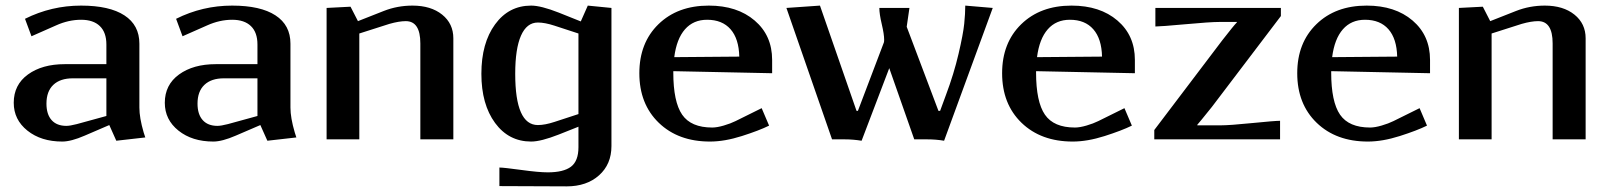

<svg xmlns="http://www.w3.org/2000/svg" viewBox="-20 -495 5714 682"><path d="M268.1 -475.1Q368.7 -475.1 421.9 -440.4Q475.1 -405.8 475.1 -339.8V-112.8Q475.1 -76.7 490.2 -24.9L496.1 -6.8L393.1 4.9L368.2 -50.8L280.8 -13.2Q232.4 7.8 201.2 7.8Q126 7.8 77.4 -31Q28.8 -69.8 28.8 -129.9Q28.8 -193.8 79.3 -230.5Q129.9 -267.1 210 -267.1H357.9V-336.9Q357.9 -379.9 334.7 -402.3Q311.5 -424.8 268.1 -424.8Q223.6 -424.8 179.2 -404.8L91.8 -366.2L68.8 -428.2Q162.6 -475.1 268.1 -475.1ZM357.9 -83V-216.8H238.8Q193.8 -216.8 169.4 -193.6Q145 -170.4 145 -127Q145 -88.9 163.3 -68.4Q181.6 -47.9 215.8 -47.9Q228.5 -47.9 252.9 -54.2Z M804.7 -475.1Q905.3 -475.1 958.5 -440.4Q1011.7 -405.8 1011.7 -339.8V-112.8Q1011.7 -76.7 1026.9 -24.9L1032.7 -6.8L929.7 4.9L904.8 -50.8L817.4 -13.2Q769 7.8 737.8 7.8Q662.6 7.8 614 -31Q565.4 -69.8 565.4 -129.9Q565.4 -193.8 616 -230.5Q666.5 -267.1 746.6 -267.1H894.5V-336.9Q894.5 -379.9 871.3 -402.3Q848.1 -424.8 804.7 -424.8Q760.3 -424.8 715.8 -404.8L628.4 -366.2L605.5 -428.2Q699.2 -475.1 804.7 -475.1ZM894.5 -83V-216.8H775.4Q730.5 -216.8 706.1 -193.6Q681.6 -170.4 681.6 -127Q681.6 -88.9 700 -68.4Q718.3 -47.9 752.4 -47.9Q765.1 -47.9 789.6 -54.2Z M1140.1 0V-466.8L1225.1 -471.2L1251.5 -419.9L1343.3 -456.1Q1391.6 -475.1 1445.3 -475.1Q1510.7 -475.1 1550.5 -443.1Q1590.3 -411.1 1590.3 -358.9V0H1473.1V-340.8Q1473.1 -419.9 1421.4 -419.9Q1397.5 -419.9 1363.3 -410.2L1256.3 -376V0Z M2151.9 23.9Q2151.9 88.4 2107.9 127.7Q2064 167 1992.7 167L1753.9 166V100.1Q1769 100.1 1831.3 108.6Q1893.6 117.2 1925.8 117.2Q1981.4 117.2 2008.1 97.2Q2034.7 77.1 2034.7 27.8V-44.9L1964.8 -17.1Q1901.4 7.8 1866.7 7.8Q1787.1 7.8 1738.5 -58.3Q1689.9 -124.5 1689.9 -232.9Q1689.9 -341.8 1738.5 -408.4Q1787.1 -475.1 1866.7 -475.1Q1901.4 -475.1 1964.8 -450.2L2043 -418.9L2067.9 -475.1L2151.9 -466.8ZM2034.7 -89.8V-376L1949.7 -403.8Q1915.5 -415 1890.6 -415Q1851.1 -415 1830.6 -368.4Q1810.1 -321.8 1810.1 -232.9Q1810.1 -50.8 1890.6 -50.8Q1915.5 -50.8 1949.7 -62Z M2375 -292 2606 -293.9Q2604.5 -357.4 2575 -391.1Q2545.4 -424.8 2491.7 -424.8Q2442.9 -424.8 2413.1 -390.9Q2383.3 -356.9 2375 -292ZM2371.6 -242.2V-237.8Q2371.6 -133.3 2403.1 -87.6Q2434.6 -42 2509.8 -42Q2526.9 -42 2551 -49.1Q2575.2 -56.2 2592.8 -64.9L2685.5 -110.8L2711.9 -48.8Q2676.3 -31.2 2615 -11.7Q2553.7 7.8 2502 7.8Q2389.2 7.8 2320.1 -58.8Q2251 -125.5 2251 -234.9Q2251 -342.8 2318.8 -408.9Q2386.7 -475.1 2497.6 -475.1Q2598.6 -475.1 2660.6 -422.1Q2722.7 -369.1 2722.7 -282.2V-234.9Z M2773.4 -466.8 2892.6 -475.1 3022.5 -101.1H3027.3L3119.6 -344.2Q3120.6 -347.2 3120.6 -354Q3120.6 -373 3112.1 -409.2Q3103.5 -445.3 3103.5 -466.8H3210.4L3200.7 -399.9L3313.5 -101.1H3319.3L3340.3 -158.2Q3368.2 -232.4 3384.8 -303.5Q3401.4 -374.5 3405 -410.6Q3408.7 -446.8 3408.7 -475.1L3506.3 -466.8L3333.5 4.9Q3305.2 0 3273.4 0H3227.5L3138.7 -252.9L3040.5 4.9Q3010.3 0 2980.5 0H2935.5Z M3663.6 -292 3894.5 -293.9Q3893.1 -357.4 3863.5 -391.1Q3834 -424.8 3780.3 -424.8Q3731.4 -424.8 3701.7 -390.9Q3671.9 -356.9 3663.6 -292ZM3660.2 -242.2V-237.8Q3660.2 -133.3 3691.7 -87.6Q3723.1 -42 3798.3 -42Q3815.4 -42 3839.6 -49.1Q3863.8 -56.2 3881.3 -64.9L3974.1 -110.8L4000.5 -48.8Q3964.8 -31.2 3903.6 -11.7Q3842.3 7.8 3790.5 7.8Q3677.7 7.8 3608.6 -58.8Q3539.6 -125.5 3539.6 -234.9Q3539.6 -342.8 3607.4 -408.9Q3675.3 -475.1 3786.1 -475.1Q3887.2 -475.1 3949.2 -422.1Q4011.2 -369.1 4011.2 -282.2V-234.9Z M4084 -466.8H4529.8V-438L4284.7 -115.2Q4239.3 -58.6 4232.9 -51.8V-49.8H4315.9Q4348.1 -49.8 4428.2 -57.9Q4508.3 -65.9 4526.9 -65.9V0H4080.1V-33.2L4321.8 -352.1Q4362.8 -404.8 4373 -415L4374 -417H4311Q4278.8 -417 4190.7 -408.9Q4102.5 -400.9 4084 -400.9Z M4711.9 -292 4942.9 -293.9Q4941.4 -357.4 4911.9 -391.1Q4882.3 -424.8 4828.6 -424.8Q4779.8 -424.8 4750 -390.9Q4720.2 -356.9 4711.9 -292ZM4708.5 -242.2V-237.8Q4708.5 -133.3 4740 -87.6Q4771.5 -42 4846.7 -42Q4863.8 -42 4887.9 -49.1Q4912.1 -56.2 4929.7 -64.9L5022.5 -110.8L5048.8 -48.8Q5013.2 -31.2 4951.9 -11.7Q4890.6 7.8 4838.9 7.8Q4726.1 7.8 4657 -58.8Q4587.9 -125.5 4587.9 -234.9Q4587.9 -342.8 4655.8 -408.9Q4723.6 -475.1 4834.5 -475.1Q4935.5 -475.1 4997.6 -422.1Q5059.6 -369.1 5059.6 -282.2V-234.9Z M5162.1 0V-466.8L5247.1 -471.2L5273.4 -419.9L5365.2 -456.1Q5413.6 -475.1 5467.3 -475.1Q5532.7 -475.1 5572.5 -443.1Q5612.3 -411.1 5612.3 -358.9V0H5495.1V-340.8Q5495.1 -419.9 5443.4 -419.9Q5419.4 -419.9 5385.3 -410.2L5278.3 -376V0Z"/></svg>

Font: Resagokr
Style: Bold
Weight: 600
Designer: gluk
Foundry: gluk
Version: Version 0.95